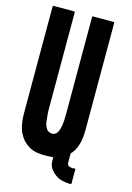

<svg xmlns="http://www.w3.org/2000/svg" viewBox="-141 -910 763 1106"><g transform="rotate(15 240.0 -357.0)"><path d="M400.4 40Q400.4 67.4 400.4 121.1Q400.4 123 399.4 125Q397.5 126 395.5 126Q393.6 126 392.6 126Q390.6 126 388.7 126Q387.7 126 386.7 126Q386.7 126 385.7 126Q370.1 126 348.6 121.1Q327.1 116.2 317.4 110.4Q289.1 92.8 274.4 72.3Q259.8 50.8 259.8 27.3Q259.8 18.6 259.8 2.9Q252 3.9 244.1 3.9Q235.4 4.9 226.6 4.9Q224.6 4.9 222.7 4.9Q220.7 4.9 219.7 4.9Q218.8 4.9 216.8 4.9Q212.9 4.9 209 4.9Q205.1 4.9 202.1 4.9Q161.1 4.9 131.8 -6.8Q103.5 -18.6 78.1 -44.9Q62.5 -62.5 50.8 -86.9Q40 -111.3 35.2 -142.6Q33.2 -155.3 32.2 -168.9Q31.2 -182.6 31.2 -197.3Q31.2 -276.4 31.2 -436.5Q31.2 -569.3 31.2 -835Q31.2 -836.9 33.2 -838.9Q34.2 -839.8 36.1 -839.8Q77.1 -839.8 158.2 -839.8Q161.1 -839.8 162.1 -838.9Q163.1 -836.9 163.1 -835Q163.1 -641.6 163.1 -255.9Q163.1 -237.3 165 -220.7Q166 -205.1 168 -192.4Q168.9 -179.7 171.9 -168.9Q174.8 -159.2 178.7 -152.3Q182.6 -145.5 186.5 -139.6Q191.4 -134.8 197.3 -131.8Q203.1 -129.9 208 -127.9Q213.9 -127 220.7 -126Q223.6 -127 226.6 -127.9Q229.5 -128.9 232.4 -129.9Q238.3 -132.8 243.2 -137.7Q248 -143.6 252 -150.4Q254.9 -157.2 257.8 -167Q260.7 -176.8 262.7 -189.5Q264.6 -201.2 265.6 -216.8Q266.6 -233.4 266.6 -252Q266.6 -446.3 266.6 -835Q266.6 -836.9 267.6 -838.9Q269.5 -839.8 271.5 -839.8Q312.5 -839.8 393.6 -839.8Q395.5 -839.8 397.5 -838.9Q398.4 -836.9 398.4 -835Q398.4 -622.1 398.4 -196.3Q398.4 -144.5 386.7 -107.4Q375 -69.3 351.6 -44.9Q351.6 -44.9 350.6 -44.9Q350.6 -43.9 350.6 -43.9Q350.6 -43 350.6 -42Q350.6 -41 350.6 -40Q350.6 -23.4 350.6 8.8Q350.6 24.4 361.3 30.3Q372.1 35.2 384.8 35.2Q387.7 35.2 389.6 34.2Q392.6 34.2 395.5 34.2Q396.5 33.2 397.5 34.2Q398.4 34.2 399.4 35.2Q400.4 36.1 400.4 37.1Q401.4 37.1 401.4 37.1Q401.4 38.1 400.4 40Z"/></g></svg>

Font: Typeface
Style: Regular
Weight: 400
Version: Version 1.0